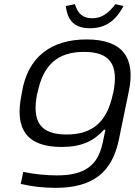

<svg xmlns="http://www.w3.org/2000/svg" viewBox="-20 -699 649 925"><path d="M86 -256 84 -244C49 -78 108 9 277 9C374 9 432 -20 481 -74H488L474 -8C451 98 388 146 254 146C205 146 142 140 92 129L80 187C134 200 192 206 247 206C428 206 519 131 552 -23L600 -256C635 -419 573 -509 397 -509C227 -509 114 -425 86 -256ZM159 -247 161 -253C188 -385 256 -449 385 -449C513 -449 552 -385 526 -253L524 -247C497 -118 432 -51 301 -51C172 -51 133 -115 159 -247ZM297 -670 341 -679C355 -631 382 -611 424 -611C466 -611 500 -631 536 -679L575 -670C536 -596 485 -563 414 -563C342 -563 306 -596 297 -670Z"/></svg>

Font: LT Wave Light
Style: Italic
Weight: 300
Designer: Daniel Lyons
Version: Version 2.5 (Glyphs App)